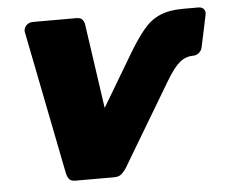

<svg xmlns="http://www.w3.org/2000/svg" viewBox="-43 -569 726 617"><g transform="rotate(-5 320.0 -260.0)"><path d="M176 0Q161 0 155.5 -8Q150 -16 148 -25L56 -489Q55 -492 55.5 -494.5Q56 -497 56 -498Q58 -508 66 -514Q74 -520 85 -520H225Q239 -520 244.5 -512.5Q250 -505 251 -497L304 -129L241 -142L394 -399Q419 -440 441.5 -467Q464 -494 494 -507Q524 -520 569 -520H618Q630 -520 636 -512.5Q642 -505 639 -493L618 -394Q616 -382 607.5 -374.5Q599 -367 588 -367Q564 -367 544.5 -351Q525 -335 500 -293L340 -25Q334 -16 325.5 -8Q317 0 301 0Z"/></g></svg>

Font: Rubik ExtraBold
Style: Italic
Weight: 800
Italic angle: -12°
Designer: Hubert and Fischer
Foundry: Hubert and Fischer
Version: Version 2.300;gftools[0.9.30]